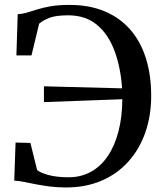

<svg xmlns="http://www.w3.org/2000/svg" viewBox="-20 -772 680 802"><path d="M256 11Q219 11 188 7Q157 3 130.2 -2.2Q103.5 -7.5 81 -12Q58.5 -16.5 39.5 -17.5L45 -176.5L107 -175L135 -62Q146.5 -51 181.5 -41.2Q216.5 -31.5 266.5 -31.5Q318.5 -31.5 360 -54.5Q401.5 -77.5 430.5 -120.5Q459.5 -163.5 475 -223.5Q490.5 -283.5 491 -357.5L163.5 -345.5V-411.5L490 -403Q484 -491 458.2 -560Q432.5 -629 384.8 -668.5Q337 -708 265 -708Q214.5 -708 187.8 -698Q161 -688 143.5 -673L111.5 -540.5H48.5L54 -713Q75 -714 94.5 -720Q114 -726 137.5 -733.2Q161 -740.5 192.8 -746Q224.5 -751.5 270 -751.5Q353 -751.5 416.5 -725Q480 -698.5 523.5 -649Q567 -599.5 589.2 -529.2Q611.5 -459 611.5 -372Q611.5 -287.5 586.5 -217.2Q561.5 -147 515 -95.8Q468.5 -44.5 403 -16.8Q337.5 11 256 11Z"/></svg>

Font: Merriweather 72pt
Style: Regular
Weight: 400
Version: Version 2.100